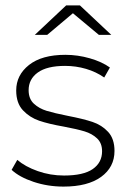

<svg xmlns="http://www.w3.org/2000/svg" viewBox="-20 -687 474 711"><path d="M23 -58 44 -95Q73 -70 119.5 -53.5Q166 -37 217 -37Q289 -37 323.5 -61Q358 -85 358 -127Q358 -157 339.5 -174.5Q321 -192 293 -200.5Q265 -209 217 -218Q160 -228 125 -240Q90 -252 65 -278.5Q40 -305 40 -352Q40 -409 87.5 -446.5Q135 -484 222 -484Q268 -484 313 -471Q358 -458 387 -437L366 -400Q336 -421 298.5 -432Q261 -443 221 -443Q154 -443 120 -418.5Q86 -394 86 -353Q86 -321 105.5 -303Q125 -285 153 -276.5Q181 -268 231 -258Q288 -247 322.5 -235.5Q357 -224 380.5 -198.5Q404 -173 404 -128Q404 -68 354.5 -32Q305 4 215 4Q157 4 104.5 -13.5Q52 -31 23 -58ZM346 -558 250 -638 155 -558H109L225 -667H276L392 -558Z"/></svg>

Font: Montserrat Ace
Style: Light
Weight: 300
Designer: Julieta Ulanovsky
Foundry: Julieta Ulanovsky
Version: Version 1